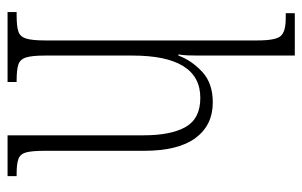

<svg xmlns="http://www.w3.org/2000/svg" viewBox="-166 -634 800 508"><g transform="rotate(90 234.0 -380.0)"><path d="M12 0V-24H21Q49 -24 63 -28.5Q77 -33 82 -49Q87 -65 87 -100V-661Q87 -710 75 -723Q63 -736 29 -736H15V-760H127V-503Q127 -490 126.5 -477Q126 -464 124 -452H127Q140 -487 170 -515Q200 -543 251 -543Q311 -543 345 -497.5Q379 -452 379 -361V-98Q379 -66 383 -50Q387 -34 400 -29Q413 -24 439 -24H446V0H338V-360Q338 -432 316 -471Q294 -510 239 -510Q127 -510 127 -330V-99Q127 -65 132 -49Q137 -33 151 -28.5Q165 -24 193 -24H197V0Z"/></g></svg>

Font: Noto Serif Ethiopic ExtraCondensed ExtraLight
Style: Regular
Weight: 200
Width: 2
Designer: Monotype Design Team
Foundry: Monotype Imaging Inc.
Version: Version 2.102; ttfautohint (v1.8.4.7-5d5b)